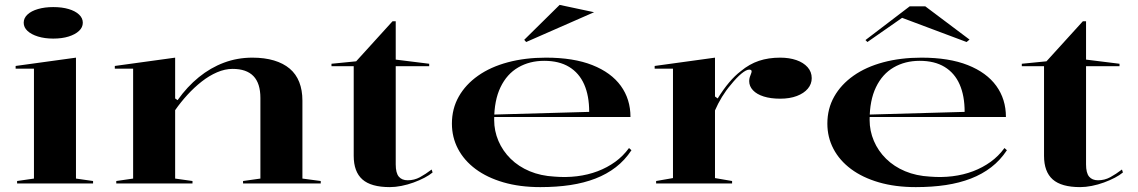

<svg xmlns="http://www.w3.org/2000/svg" viewBox="-20 -751 4660 786"><path d="M198 -593Q163 -593 135.5 -601.5Q108 -610 92.5 -624.5Q77 -639 77 -658Q77 -677 92.5 -691.5Q108 -706 135.5 -714Q163 -722 198 -722Q234 -722 261 -714Q288 -706 303.5 -691.5Q319 -677 319 -658Q319 -639 303.5 -624.5Q288 -610 261 -601.5Q234 -593 198 -593ZM50 0V-10L119 -20V-470H44V-481L291 -515V-20L361 -10V0Z M1293 -10V0H975V-10L1046 -20V-350Q1046 -410 1017.5 -439.5Q989 -469 932 -469Q901 -469 868.5 -455Q836 -441 805.5 -417Q775 -393 747.5 -363Q720 -333 697 -300V-20L768 -10V0H456V-10L525 -20V-470H450V-481L697 -515V-348L707 -341Q746 -396 794 -435Q842 -474 897 -494.5Q952 -515 1013 -515Q1063 -515 1101.5 -503.5Q1140 -492 1166 -470Q1192 -448 1205 -415Q1218 -382 1218 -339V-20Z M1576 15Q1499 15 1463.5 -16.5Q1428 -48 1428 -113V-480H1337V-490L1438 -500L1587 -664H1600V-507L1737 -490V-480H1600V-78Q1600 -43 1612.5 -28Q1625 -13 1649 -13Q1676 -13 1699 -25.5Q1722 -38 1747 -57L1751 -45Q1738 -34 1718 -23.5Q1698 -13 1673.5 -4Q1649 5 1623.5 10Q1598 15 1576 15Z M2215 -515Q2328 -515 2405 -484.5Q2482 -454 2521.5 -399.5Q2561 -345 2561 -272H2001V-282L2392 -293Q2392 -359 2371.5 -405.5Q2351 -452 2310 -477Q2269 -502 2208 -502Q2148 -502 2101.5 -475Q2055 -448 2029 -394Q2003 -340 2003 -260Q2003 -215 2020.5 -174Q2038 -133 2070.5 -101Q2103 -69 2148.5 -50Q2194 -31 2250 -28Q2297 -24 2342 -29.5Q2387 -35 2426.5 -50Q2466 -65 2498.5 -88.5Q2531 -112 2555 -145L2565 -136Q2538 -95 2501 -66.5Q2464 -38 2417.5 -20Q2371 -2 2315 6.5Q2259 15 2192 15Q2108 15 2041 -4.5Q1974 -24 1927 -59Q1880 -94 1855 -141.5Q1830 -189 1830 -245Q1830 -306 1858 -355.5Q1886 -405 1937 -441Q1988 -477 2059 -496Q2130 -515 2215 -515ZM2134 -579 2126 -588 2271 -731 2412 -701Z M2666 0V-10L2735 -22V-470H2660V-481L2907 -515V-356L2918 -348Q2941 -385 2964.5 -413Q2988 -441 3013 -460Q3048 -489 3087 -502Q3126 -515 3174 -515Q3211 -515 3240 -505Q3269 -495 3286 -476Q3303 -457 3303 -431Q3303 -407 3287 -388Q3271 -369 3242 -358Q3213 -347 3174 -347Q3135 -347 3106.5 -356Q3078 -365 3062.5 -381.5Q3047 -398 3047 -419Q3047 -428 3049.5 -435.5Q3052 -443 3054.5 -449Q3057 -455 3057 -459Q3057 -466 3047 -466Q3035 -466 3015 -449.5Q2995 -433 2971 -403Q2952 -381 2935.5 -354Q2919 -327 2907 -299V-22L2977 -10V0Z M3752 -515Q3865 -515 3942 -484.5Q4019 -454 4058.5 -399.5Q4098 -345 4098 -272H3538V-282L3929 -293Q3929 -359 3908.5 -405.5Q3888 -452 3847 -477Q3806 -502 3745 -502Q3685 -502 3638.5 -475Q3592 -448 3566 -394Q3540 -340 3540 -260Q3540 -215 3557.5 -174Q3575 -133 3607.5 -101Q3640 -69 3685.5 -50Q3731 -31 3787 -28Q3834 -24 3879 -29.5Q3924 -35 3963.5 -50Q4003 -65 4035.5 -88.5Q4068 -112 4092 -145L4102 -136Q4075 -95 4038 -66.5Q4001 -38 3954.5 -20Q3908 -2 3852 6.5Q3796 15 3729 15Q3645 15 3578 -4.5Q3511 -24 3464 -59Q3417 -94 3392 -141.5Q3367 -189 3367 -245Q3367 -306 3395 -355.5Q3423 -405 3474 -441Q3525 -477 3596 -496Q3667 -515 3752 -515ZM3531 -579 3523 -587 3704 -725H3768L3949 -589L3937 -579L3673 -678Z M4402 15Q4325 15 4289.5 -16.5Q4254 -48 4254 -113V-480H4163V-490L4264 -500L4413 -664H4426V-507L4563 -490V-480H4426V-78Q4426 -43 4438.5 -28Q4451 -13 4475 -13Q4502 -13 4525 -25.5Q4548 -38 4573 -57L4577 -45Q4564 -34 4544 -23.5Q4524 -13 4499.5 -4Q4475 5 4449.5 10Q4424 15 4402 15Z"/></svg>

Font: Kalnia SemiExpanded
Style: Regular
Weight: 400
Width: 6
Designer: Frida Medrano
Foundry: Frida Medrano
Version: Version 1.105